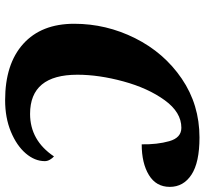

<svg xmlns="http://www.w3.org/2000/svg" viewBox="-44 -726 780 731"><g transform="rotate(90 345.5 -360.0)"><path d="M70 -253Q70 -375 125 -485Q180 -595 279 -662.5Q378 -730 503 -730Q598 -730 644.5 -699.5Q691 -669 691 -617Q691 -565 646 -537.5Q601 -510 529 -510Q530 -569 517 -615Q504 -661 466 -661Q407 -661 361 -597.5Q315 -534 289.5 -440.5Q264 -347 264 -265Q264 -85 413 -85Q514 -85 575 -176Q582 -170 587.5 -160.5Q593 -151 593 -141Q593 -103 563.5 -68.5Q534 -34 481 -12Q428 10 361 10Q223 10 146.5 -59Q70 -128 70 -253Z"/></g></svg>

Font: Noto Serif NarrowBlack
Style: Italic
Weight: 900
Width: 4
Italic angle: -12°
Designer: Monotype Design Team
Foundry: Monotype Imaging Inc.
Version: Version 1.001